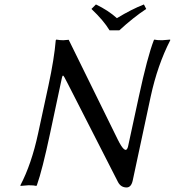

<svg xmlns="http://www.w3.org/2000/svg" viewBox="-20 -824 777 854"><path d="M467.3 -689Q440.9 -732.9 386.7 -784.2L406.7 -804.2Q460.9 -778.3 500 -743.2Q564.9 -782.7 620.1 -804.2L630.4 -784.2Q573.2 -746.6 510.7 -689ZM195.8 -444.8Q221.2 -563 228 -645L230.5 -647.9Q247.1 -645 261.2 -645Q261.2 -645 285.6 -647L503.9 -203.1Q535.6 -139.2 546.9 -164.6Q549.3 -169.4 550.8 -178.2L597.7 -395Q635.7 -571.3 664.1 -645L666.5 -647.9Q676.8 -645 701.2 -645L736.8 -647.9L737.3 -645Q680.7 -534.7 650.4 -395L570.3 -21Q563.5 9.8 543 9.8Q517.6 9.8 504.9 -14.2L279.8 -455.1Q277.8 -459 274.4 -465.3Q265.6 -482.9 262.7 -486.1Q259.8 -489.3 257.8 -485.6Q255.9 -481.9 252.4 -463.9Q249.5 -448.7 247.1 -439L202.6 -230Q168 -67.4 144 0L141.6 2.9Q131.3 0 106.9 0L71.3 2.9L70.8 0Q120.1 -94.2 149.4 -230Z"/></svg>

Font: Linux Biolinum
Style: Italic
Weight: 400
Italic angle: -12°
Designer: Philipp H. Poll
Foundry: Philipp H. Poll
Version: Version 1.1.3 ; ttfautohint (v0.9)